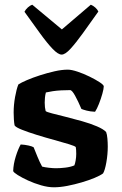

<svg xmlns="http://www.w3.org/2000/svg" viewBox="-20 -796 520 816"><path d="M209 0Q184 0 154.5 -8.5Q125 -17 99 -29Q73 -41 55.5 -52Q38 -63 36 -69Q37 -99 47 -131Q57 -163 68 -182Q86 -181 101.5 -177.5Q117 -174 123 -170Q129 -155 139 -130.5Q149 -106 159 -88Q170 -85 188 -83Q206 -81 218 -81Q235 -81 257 -83.5Q279 -86 296 -93Q299 -100 301.5 -114Q304 -128 304 -142Q304 -150 303.5 -158.5Q303 -167 302 -171Q299 -175 273.5 -183Q248 -191 211 -201Q174 -211 137 -222.5Q100 -234 73.5 -244.5Q47 -255 42 -263Q40 -273 39 -288.5Q38 -304 38 -318Q38 -350 44 -383.5Q50 -417 58 -437Q70 -445 94.5 -455.5Q119 -466 150 -476Q181 -486 212 -493Q243 -500 268 -500Q284 -500 309.5 -491.5Q335 -483 360.5 -470.5Q386 -458 403.5 -446.5Q421 -435 421 -429Q421 -419 415 -397.5Q409 -376 400.5 -354.5Q392 -333 384 -321Q363 -322 348 -326Q333 -330 326 -333Q312 -366 299 -389.5Q286 -413 278 -413Q260 -413 240.5 -412Q221 -411 204.5 -408.5Q188 -406 175 -403Q172 -392 171 -380.5Q170 -369 170 -360Q170 -349 171 -340.5Q172 -332 174 -324Q178 -320 201.5 -314Q225 -308 259 -299.5Q293 -291 328.5 -281Q364 -271 392 -259Q420 -247 431 -235Q435 -225 436.5 -207Q438 -189 438 -173Q438 -140 432 -106Q426 -72 418 -59Q406 -50 382 -40Q358 -30 327.5 -21Q297 -12 266 -6Q235 0 209 0ZM242 -564Q227 -564 203.5 -588.5Q180 -613 150 -654.5Q120 -696 84 -746Q89 -756 98.5 -764.5Q108 -773 117 -776L243 -671L366 -776Q376 -772 385 -764Q394 -756 398 -747Q362 -696 332 -654.5Q302 -613 279.5 -588.5Q257 -564 242 -564Z"/></svg>

Font: Texturina Medium 12pt
Style: Bold
Weight: 700
Version: Version 1.002